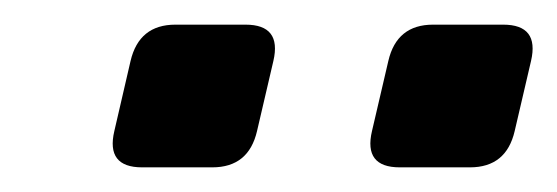

<svg xmlns="http://www.w3.org/2000/svg" viewBox="-20 -724 450 155"><path d="M94.7 -588.9Q65.4 -588.9 72.3 -618.2L85.4 -674.8Q92.3 -704.1 121.6 -704.1H178.2Q207.5 -704.1 200.7 -674.8L187.5 -618.2Q180.7 -588.9 151.4 -588.9ZM302.7 -588.9Q273.4 -588.9 280.3 -618.2L293.5 -674.8Q300.3 -704.1 329.6 -704.1H386.2Q415.5 -704.1 408.7 -674.8L395.5 -618.2Q388.7 -588.9 359.4 -588.9Z"/></svg>

Font: Istok
Style: Bold Italic
Weight: 700
Italic angle: -13°
Designer: Andrey V. Panov
Foundry: Andrey V. Panov
Version: Version 1.0.3